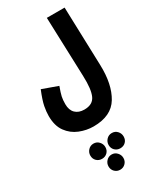

<svg xmlns="http://www.w3.org/2000/svg" viewBox="-337 -860 1344 1618"><g transform="rotate(-30 335.0 -51.0)"><path d="M309 230Q482 230 551.5 114.5Q621 -1 615 -190L597 -760H424L444 -183Q449 -51 421.5 8.5Q394 68 313 68Q258 68 226.5 37Q195 6 195 -52Q195 -94 201.5 -123.5Q208 -153 229 -211L79 -265Q43 -177 33.5 -127Q24 -77 24 -35Q24 60 66.5 118.5Q109 177 175 203.5Q241 230 309 230ZM485 429Q485 399 464.5 376.5Q444 354 412 354Q381 354 360 376.5Q339 399 339 429Q339 461 360 481.5Q381 502 412 502Q444 502 464.5 481.5Q485 461 485 429ZM307 429Q307 399 286 376.5Q265 354 234 354Q203 354 182 376.5Q161 399 161 429Q161 461 182 481.5Q203 502 234 502Q265 502 286 481.5Q307 461 307 429ZM393 585Q393 555 372 532.5Q351 510 321 510Q290 510 269 532.5Q248 555 248 585Q248 616 269 637Q290 658 321 658Q351 658 372 637Q393 616 393 585Z"/></g></svg>

Font: Noto Sans Arabic Condensed Black
Style: Regular
Weight: 900
Width: 3
Designer: Nadine Chahine
Foundry: Monotype Imaging Inc.
Version: 1.001